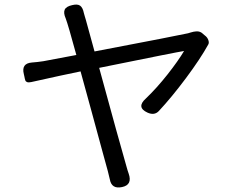

<svg xmlns="http://www.w3.org/2000/svg" viewBox="-20 -797 1040 846"><path d="M170.9 -527.3Q243.2 -541 316.4 -554.7Q280.3 -687.5 269.5 -715.8Q258.8 -740.2 265.1 -754.4Q271.5 -768.6 297.9 -774.4Q321.3 -780.3 333 -772Q344.7 -763.7 349.6 -739.3Q350.6 -734.4 354 -723.6Q357.4 -712.9 358.4 -709L396.5 -570.3Q765.6 -640.6 808.6 -650.4Q811.5 -651.4 819.8 -653.8Q828.1 -656.2 833 -657.2Q837.9 -658.2 844.7 -658.7Q851.6 -659.2 857.4 -657.7Q863.3 -656.2 869.1 -652.3L882.8 -640.6Q893.6 -632.8 897.9 -620.6Q902.3 -608.4 897.5 -600.6Q862.3 -537.1 799.3 -452.6Q736.3 -368.2 679.7 -307.6Q660.2 -287.1 629.9 -300.8Q579.1 -324.2 623 -363.3Q670.9 -409.2 718.3 -469.2Q765.6 -529.3 791 -572.3Q763.7 -568.4 417 -498Q505.9 -171.9 538.1 -60.5Q539.1 -56.6 542 -46.9Q544.9 -37.1 546.9 -32.2Q564.5 17.6 517.6 27.3Q471.7 37.1 463.9 -6.8Q458 -32.2 455.1 -43Q449.2 -64.5 429.7 -135.7Q410.2 -207 382.3 -310.1Q354.5 -413.1 335 -482.4Q262.7 -467.8 118.2 -435.5Q112.3 -434.6 107.9 -434.1Q103.5 -433.6 100.1 -435.1Q96.7 -436.5 94.7 -438Q92.8 -439.5 91.3 -443.4Q89.8 -447.3 89.4 -450.2Q88.9 -453.1 87.4 -460Q85.9 -466.8 85 -470.7Q73.2 -517.6 120.1 -521.5Q145.5 -523.4 170.9 -527.3Z"/></svg>

Font: GenSenMaruGothic TW TTF Regular
Style: Regular
Weight: 400
Version: Version 1.301